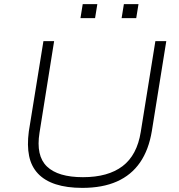

<svg xmlns="http://www.w3.org/2000/svg" viewBox="-20 -905 872 933"><path d="M380 8Q305 8 251 -9.5Q197 -27 164.5 -61.5Q132 -96 121.5 -147Q111 -198 120 -266L191 -705H243L172 -260Q154 -148 208 -96Q262 -44 383 -44Q505 -44 575.5 -97.5Q646 -151 664 -264L735 -705H788L718 -269Q703 -177 660.5 -115.5Q618 -54 548 -23Q478 8 380 8ZM571 -817 582 -885H653L642 -817ZM371 -817 382 -885H453L442 -817Z"/></svg>

Font: Nunito Sans 7pt SemiExpanded ExtraLight
Style: Italic
Weight: 250
Width: 6
Italic angle: -9°
Designer: Vernon Adams
Foundry: Vernon Adams
Version: Version 3.101;gftools[0.9.27]